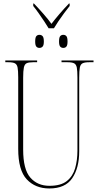

<svg xmlns="http://www.w3.org/2000/svg" viewBox="-20 -1056 560 1086"><path d="M255 -896Q245 -913 230 -935.5Q215 -958 198.5 -981.5Q182 -1005 168 -1022V-1036H172Q199 -1008 226.5 -976.5Q254 -945 271 -921Q289 -945 316 -976.5Q343 -1008 370 -1036H374V-1022Q360 -1005 343 -982Q326 -959 310.5 -936Q295 -913 285 -896ZM203 -785Q192 -785 185.5 -792.5Q179 -800 179 -821Q179 -844 185.5 -851.5Q192 -859 203 -859Q214 -859 221 -851.5Q228 -844 228 -821Q228 -800 221 -792.5Q214 -785 203 -785ZM338 -785Q327 -785 320.5 -792.5Q314 -800 314 -821Q314 -844 320.5 -851.5Q327 -859 338 -859Q349 -859 355.5 -851.5Q362 -844 362 -821Q362 -800 355.5 -792.5Q349 -785 338 -785ZM259 10Q180 10 131.5 -41.5Q83 -93 83 -214V-619Q83 -656 79.5 -674Q76 -692 64 -698Q52 -704 27 -704H10V-714H190V-704H167Q143 -704 131 -698.5Q119 -693 115 -674Q111 -655 111 -616V-210Q111 -98 151.5 -51.5Q192 -5 260 -5Q324 -5 358 -32Q392 -59 405 -104.5Q418 -150 418 -204V-617Q418 -655 414.5 -673.5Q411 -692 399 -698Q387 -704 362 -704H328V-714H509V-704H484Q459 -704 447 -698Q435 -692 431.5 -673.5Q428 -655 428 -617V-200Q428 -106 388.5 -48Q349 10 259 10Z"/></svg>

Font: Noto Serif Display ExtraCondensed Thin
Style: Regular
Weight: 100
Width: 2
Designer: Monotype Design Team
Foundry: Monotype Imaging Inc.
Version: Version 2.009